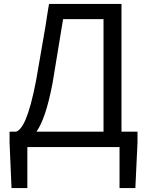

<svg xmlns="http://www.w3.org/2000/svg" viewBox="-20 -753 752 983"><path d="M684 -23V-79H602V-733H231C224 -694 219 -658 214 -626L209 -596C208 -592 208 -588 207 -585L205 -573C205 -572 205 -571 204 -570V-564C203 -563 203 -562 203 -561L201 -550C189 -481 177 -411 165 -342C128 -148 93 -90 63 -79H29V-23L39 210H120V0H592V210H673ZM303 -655H510V-79H167C199 -126 225 -202 249 -327C270 -449 282 -532 303 -655Z"/></svg>

Font: Spoqa Han Sans Neo
Style: Regular
Weight: 400
Designer: [Spoqa Han Sans Neo] Dong-huui Kim ___ Younghwa Kang ___ Yujin Lee ___ [Noto Sans] Ryoko NISHIZUKA ____ (kana & ideograp
Foundry: Spoqa (http://www.spoqa-han-sans.com)
Version: Version 1.100;hotconv 1.0.109;makeotfexe 2.5.65596